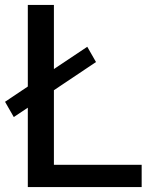

<svg xmlns="http://www.w3.org/2000/svg" viewBox="-34 -760 600 780"><path d="M185 -90.5H541.5V0H79V-322.5L22 -284.5L-13.5 -346.5L79 -408.5V-740H185V-479.5L320.5 -570L356 -508L185 -393.5Z"/></svg>

Font: Encode Sans Medium
Style: Regular
Weight: 500
Designer: Multiple Designers
Foundry: Impallari Type
Version: Version 2.000